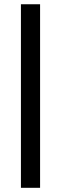

<svg xmlns="http://www.w3.org/2000/svg" viewBox="-20 -698 287 902"><path d="M78.3 184.3V-678H168.3V184.3Z"/></svg>

Font: Kreon Light
Style: Regular
Weight: 300
Designer: Julia Petretta
Foundry: Julia Petretta and Eli Heuer
Version: Version 2.002